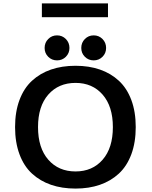

<svg xmlns="http://www.w3.org/2000/svg" viewBox="-20 -1090 890 1121"><path d="M224.5 -1070H610.5V-989.5H224.5ZM240.5 -810Q240.5 -841 261.5 -862.2Q282.5 -883.5 313 -883.5Q343.5 -883.5 364.5 -862.2Q385.5 -841 385.5 -810Q385.5 -779.5 364.5 -758.5Q343.5 -737.5 313 -737.5Q282.5 -737.5 261.5 -758.5Q240.5 -779.5 240.5 -810ZM454.5 -810Q454.5 -841 475.5 -862.2Q496.5 -883.5 527 -883.5Q557.5 -883.5 578.5 -862.2Q599.5 -841 599.5 -810Q599.5 -779.5 578.5 -758.5Q557.5 -737.5 527 -737.5Q496.5 -737.5 475.5 -758.5Q454.5 -779.5 454.5 -810ZM421 11Q342 11 278 -11Q214 -33 166.8 -76.5Q119.5 -120 93.8 -189.2Q68 -258.5 68 -348Q68 -437.5 93.8 -506.2Q119.5 -575 166.8 -618.5Q214 -662 278 -684Q342 -706 421 -706Q499.5 -706 563.2 -684Q627 -662 674 -618.5Q721 -575 746.8 -506.2Q772.5 -437.5 772.5 -348Q772.5 -258.5 746.8 -189.2Q721 -120 674 -76.5Q627 -33 563.2 -11Q499.5 11 421 11ZM421 -89Q519.5 -89 579.2 -157.5Q639 -226 639 -348Q639 -469 579.2 -537.5Q519.5 -606 421 -606Q322 -606 262 -537.8Q202 -469.5 202 -348Q202 -226 262 -157.5Q322 -89 421 -89Z"/></svg>

Font: League Mono Wide Medium
Style: Regular
Weight: 500
Width: 8
Designer: Tyler Finck
Foundry: The League of Moveable Type / Tyler Finck
Version: Version 2.210